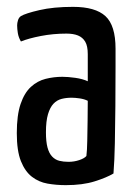

<svg xmlns="http://www.w3.org/2000/svg" viewBox="-20 -530 394 560"><path d="M172 10Q144 10 118.5 5.5Q93 1 73 -14.5Q53 -30 41 -60Q29 -90 29 -142Q29 -194 40 -226.5Q51 -259 70 -276.5Q89 -294 113 -300Q137 -306 162 -306Q178 -306 199.5 -303Q221 -300 236 -293Q236 -293 236 -307Q236 -321 236 -339.5Q236 -358 236 -372Q236 -396 228.5 -408.5Q221 -421 207.5 -426.5Q194 -432 174 -432Q135 -432 99 -425Q63 -418 41 -409Q34 -421 32 -433.5Q30 -446 30 -456Q30 -463 32.5 -471Q35 -479 41 -483Q54 -491 95 -500.5Q136 -510 193 -510Q258 -510 287.5 -483Q317 -456 317 -388V-335Q317 -278 316.5 -220.5Q316 -163 315 -112.5Q314 -62 311 -24Q291 -12 256 -1Q221 10 172 10ZM180 -58Q196 -58 211 -63Q226 -68 232 -75Q234 -91 234.5 -119Q235 -147 235.5 -178Q236 -209 236 -236Q226 -241 212.5 -243Q199 -245 189 -245Q173 -245 159.5 -241.5Q146 -238 136 -227.5Q126 -217 120 -197Q114 -177 114 -144Q114 -117 118.5 -100Q123 -83 132 -73.5Q141 -64 153 -61Q165 -58 180 -58Z"/></svg>

Font: Yanone Kaffeesatz
Style: Regular
Weight: 400
Designer: Yanone (Cyrillic: Daniel Pouzeot, Huerta Tipografica, and Cyreal)
Foundry: Yanone
Version: Version 2.003